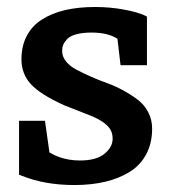

<svg xmlns="http://www.w3.org/2000/svg" viewBox="-20 -514 487 546"><path d="M250.5 -494.1Q293 -494.1 332.3 -486.8Q371.6 -479.5 391.1 -470.2L397.9 -466.8V-328.6H322.8L314 -403.8Q286.6 -421.4 240.2 -421.4Q214.8 -421.4 197 -416.5Q179.2 -411.6 171.1 -403.1Q163.1 -394.5 159.9 -386.7Q156.7 -378.9 156.7 -369.6Q156.7 -353 167.7 -339.4Q178.7 -325.7 196.8 -316.2Q214.8 -306.6 237.8 -296.4Q260.7 -286.1 284.7 -277.6Q308.6 -269 331.5 -256.3Q354.5 -243.7 372.6 -229.7Q390.6 -215.8 401.6 -194.8Q412.6 -173.8 412.6 -148.4Q412.6 -106.9 396 -75.7Q379.4 -44.4 349.4 -25.6Q319.3 -6.8 279.8 2.7Q240.2 12.2 191.9 12.2Q106.9 12.2 42 -14.2L34.2 -17.1V-170.4H107.9L120.6 -80.6Q133.3 -72.8 147.5 -67.6Q161.6 -62.5 176.5 -60.1Q191.4 -57.6 207.5 -57.6Q253.9 -57.6 277.1 -76.7Q300.3 -95.7 300.3 -119.6Q300.3 -134.8 293.5 -146.2Q286.6 -157.7 270 -168.7Q253.4 -179.7 224.1 -190.4L162.1 -214.8Q94.2 -245.6 67.6 -274.9Q41 -304.2 41 -345.2Q41 -383.3 56.2 -412.1Q71.3 -440.9 99.6 -458.7Q127.9 -476.6 165.5 -485.4Q203.1 -494.1 250.5 -494.1Z"/></svg>

Font: TAML ThiruValluvar
Style: Bold
Weight: 400
Version: Version 0.271; dev 7ad24fM